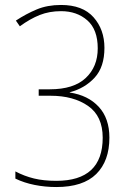

<svg xmlns="http://www.w3.org/2000/svg" viewBox="-20 -744 540 774"><path d="M207 10Q162 10 119.5 1.5Q77 -7 42 -24V-53Q78 -34 117 -24.5Q156 -15 207 -15Q394 -15 394 -189Q394 -276 335 -317Q276 -358 184 -358H136V-384H181Q277 -384 325.5 -429.5Q374 -475 374 -549Q374 -625 332 -662Q290 -699 226 -699Q179 -699 140 -683.5Q101 -668 60 -638L44 -661Q85 -688 128 -706Q171 -724 226 -724Q313 -724 357 -674.5Q401 -625 401 -551Q401 -474 361.5 -431Q322 -388 261 -372V-371Q335 -360 378 -313.5Q421 -267 421 -189Q421 -95 368 -42.5Q315 10 207 10Z"/></svg>

Font: Noto Sans Gurmukhi UI SemiCondensed Thin
Style: Regular
Weight: 100
Width: 4
Designer: Jelle Bosma - Monotype Design Team
Foundry: Monotype Imaging Inc.
Version: Version 2.004; ttfautohint (v1.8.4.7-5d5b)